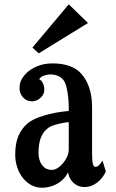

<svg xmlns="http://www.w3.org/2000/svg" viewBox="-20 -855 540 893"><path d="M299.8 -835 389.2 -748 160.2 -606.9 130.9 -633.8ZM224.1 -560.1Q269 -560.1 302.7 -548.3Q336.4 -536.6 358.9 -511.2Q381.8 -485.8 395 -447Q408.2 -408.2 408.2 -356V-147Q408.2 -119.1 409.9 -104.5Q411.6 -89.8 415 -84.5Q418.5 -79.1 423.8 -79.1Q433.1 -79.1 440.2 -86.4Q447.3 -93.8 457 -107.9L472.2 -57.1Q457 -24.4 430.2 -4.6Q403.3 15.1 374 15.1Q352.5 15.1 335.9 5.6Q319.3 -3.9 309.1 -19.8Q298.8 -35.6 296.9 -54.2Q284.7 -29.3 264.6 -13.2Q244.6 2.9 221.4 10.5Q198.2 18.1 174.8 18.1Q148.4 18.1 126 6.1Q103.5 -5.9 86.7 -27.1Q69.8 -48.3 60.3 -76.2Q50.8 -104 50.8 -136.2Q50.8 -188.5 65.7 -222.9Q80.6 -257.3 106.9 -279.8Q121.6 -292.5 142.6 -302Q163.6 -311.5 187.3 -318.4Q210.9 -325.2 233.4 -329.6Q255.9 -334 272.9 -335.9L299.8 -338.9V-358.9Q299.8 -380.9 297.1 -403.3Q294.4 -425.8 290.5 -444.1Q286.6 -462.4 282.2 -471.2Q271.5 -492.2 253.2 -500.5Q234.9 -508.8 215.8 -508.8Q199.2 -508.8 183.6 -502.7Q168 -496.6 162.1 -486.8Q174.3 -480.5 180.2 -466.6Q186 -452.6 186 -437Q186 -422.9 177.7 -410.6Q169.4 -398.4 156.2 -391.1Q143.1 -383.8 128.9 -383.8Q111.8 -383.8 98.6 -392.3Q85.4 -400.9 78.1 -415Q70.8 -429.2 70.8 -444.8Q70.8 -465.3 78.4 -481.4Q85.9 -497.6 101.1 -513.2Q119.6 -532.7 151.9 -546.4Q184.1 -560.1 224.1 -560.1ZM284.2 -285.2Q262.2 -281.7 237.3 -274.9Q212.4 -268.1 196.8 -253.9Q178.2 -237.3 168.7 -210.9Q159.2 -184.6 159.2 -144Q159.2 -123 166 -105Q172.9 -86.9 186.5 -75.9Q200.2 -64.9 221.2 -64.9Q234.4 -64.9 248 -73.5Q261.7 -82 273.4 -96.2Q285.2 -110.4 292.5 -127Q299.8 -143.6 299.8 -159.2V-287.1Z"/></svg>

Font: BIZ UDMincho
Style: Bold
Weight: 700
Monospace: yes
Designer: TypeBank Co., Ltd.
Foundry: Morisawa Inc.
Version: Version 1.06